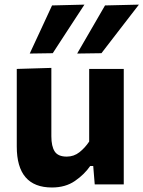

<svg xmlns="http://www.w3.org/2000/svg" viewBox="-20 -797 620 830"><path d="M204.5 13.5Q52.5 13.5 52.5 -163.5V-499L202 -503.5V-208Q202 -164.5 216.5 -142.2Q231 -120 268.5 -120Q299.5 -120 323.5 -139Q347.5 -158 365.5 -185V-499H515V0H389.5L383 -79.5H370Q345 -43 304 -14.8Q263 13.5 204.5 13.5ZM313.5 -565.5Q343.5 -617.5 373.8 -669.5Q404 -721.5 434 -773.5L580.5 -777Q538.5 -723 498 -670.2Q457.5 -617.5 418.5 -567ZM108.5 -565.5Q133 -618 157 -669.8Q181 -721.5 205 -773.5L345 -777Q309.5 -723 275.2 -670.2Q241 -617.5 208 -567Z"/></svg>

Font: Commissioner
Style: Bold
Weight: 700
Designer: Kostas Bartsokas
Foundry: Kostas Bartsokas
Version: Version 1.000; ttfautohint (v1.8.3)